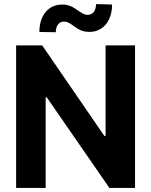

<svg xmlns="http://www.w3.org/2000/svg" viewBox="-20 -932 749 952"><path d="M649.6 0H522.5L212.1 -449.1H206.4V0H59.9V-707H189.1L497.3 -258.1H503.5V-707H649.6ZM287.3 -909.5Q304.4 -910 318.4 -905.7Q332.4 -901.4 343.2 -895.2Q353.9 -889 367 -879.3Q381.8 -869.5 392.2 -863.9Q402.6 -858.3 414.4 -858.3Q434.9 -858.9 445.3 -873.2Q455.7 -887.5 456.3 -911.7L535.8 -909.6Q535.8 -867.3 521 -836.6Q506.2 -805.8 480.7 -789.8Q455.2 -773.8 423.3 -773.8Q405.4 -773.8 391.3 -778Q377.2 -782.3 367 -788.5Q356.8 -794.8 343.4 -804.4Q329.3 -815.1 319.3 -820Q309.3 -824.9 296.6 -824.9Q278.7 -824.9 267.7 -810.6Q256.7 -796.3 256.7 -772.2L175.2 -773.4Q175.2 -816.3 190.2 -847.2Q205.2 -878.1 230.5 -893.8Q255.8 -909.5 287.3 -909.5Z"/></svg>

Font: Pretendard GOV Variable
Style: Regular
Weight: 400
Designer: Base glyphs from Inter by Rasmus Andersson; Hangul glyphs from Noto Sans CJK(Source Han Sans) by Jang Soo-young and Kang
Foundry: Kil Hyung-jin
Version: Version 1.307;Glyphs 3.2 (3192)